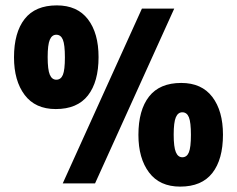

<svg xmlns="http://www.w3.org/2000/svg" viewBox="-20 -774 880 713"><path d="M187 -369Q111 -369 71.5 -421.5Q32 -474 32 -561Q32 -653 71.5 -703.5Q111 -754 191 -754Q267 -754 306.5 -702.5Q346 -651 346 -562Q346 -470 306.5 -419.5Q267 -369 187 -369ZM213 -93 507 -742H627L333 -93ZM189 -478Q206 -478 213.5 -496Q221 -514 221 -561Q221 -608 213.5 -626.5Q206 -645 189 -645Q173 -645 165 -626.5Q157 -608 157 -562Q157 -515 165 -496.5Q173 -478 189 -478ZM649 -81Q573 -81 533.5 -133.5Q494 -186 494 -273Q494 -365 533.5 -415.5Q573 -466 653 -466Q729 -466 768.5 -414Q808 -362 808 -274Q808 -182 768.5 -131.5Q729 -81 649 -81ZM657 -190Q674 -190 681.5 -208.5Q689 -227 689 -273Q689 -320 681.5 -338.5Q674 -357 657 -357Q641 -357 633 -338.5Q625 -320 625 -274Q625 -228 633 -209Q641 -190 657 -190Z"/></svg>

Font: Noto Sans Telugu UI ExtraCondensed Black
Style: Regular
Weight: 900
Width: 2
Designer: Jelle Bosma - Monotype Design Team
Foundry: Monotype Imaging Inc.
Version: Version 2.006; ttfautohint (v1.8.4.7-5d5b)